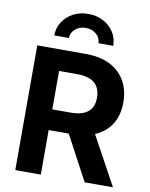

<svg xmlns="http://www.w3.org/2000/svg" viewBox="-101 -1030 860 1103"><g transform="rotate(10 328.5 -478.5)"><path d="M65.9 0V-727.5H349.6Q473.6 -727.5 541.7 -662.8Q609.9 -598.1 609.9 -490.7Q609.9 -416 576.7 -363Q543.5 -310.1 481 -283.7L635.7 0H470.7L332 -259.8H214.8V0ZM214.8 -380.4H322.3Q456.1 -380.4 456.1 -490.7Q456.1 -545.9 423.1 -575.2Q390.1 -604.5 321.8 -604.5H214.8ZM324.2 -956.5Q373 -956.5 412.1 -935.8Q451.2 -915 473.6 -879.6Q496.1 -844.2 496.1 -800.8H409.7Q409.7 -832.5 384.5 -853.8Q359.4 -875 324.2 -875Q288.6 -875 263.2 -853.8Q237.8 -832.5 237.8 -800.8H152.3Q152.3 -844.2 174.8 -879.6Q197.3 -915 236.1 -935.8Q274.9 -956.5 324.2 -956.5Z"/></g></svg>

Font: Inter
Style: Bold
Weight: 700
Designer: Rasmus Andersson
Foundry: rsms
Version: Version 4.001;git-9221beed3